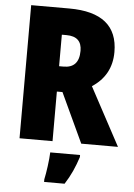

<svg xmlns="http://www.w3.org/2000/svg" viewBox="-61 -760 715 1026"><g transform="rotate(5 296.0 -246.5)"><path d="M268 -714H64V0H241V-266H271L395 0H592L425 -311C493 -355 529 -419 529 -503C529 -643 443 -714 268 -714ZM266 -571C322 -571 348 -544 348 -494C348 -430 318 -402 265 -402H241V-571ZM394 72V61H234C233 100 223 171 215 207V221H325C356 173 377 125 394 72Z"/></g></svg>

Font: Noto Sans Armenian Condensed Black
Style: Regular
Weight: 900
Width: 3
Designer: Monotype Design Team
Foundry: Monotype Imaging Inc.
Version: Version 2.008